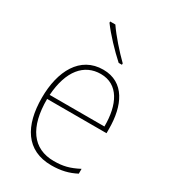

<svg xmlns="http://www.w3.org/2000/svg" viewBox="-189 -861 859 966"><g transform="rotate(30 240.5 -377.5)"><path d="M191 -765H161V-758C195 -711 255 -648 302 -606H321V-614C278 -656 223 -718 191 -765ZM253 -538C119 -538 55 -416 55 -261C55 -100 119 10 266 10C322 10 365 -1 407 -23V-51C355 -24 319 -15 266 -15C144 -15 80 -105 81 -269H426V-295C426 -427 377 -538 253 -538ZM253 -513C355 -513 401 -420 400 -293H82C92 -438 157 -513 253 -513Z"/></g></svg>

Font: Noto Sans Sinhala SemiCondensed Thin
Style: Regular
Weight: 100
Width: 4
Designer: Jelle Bosma - Monotype Design Team
Foundry: Monotype Imaging Inc.
Version: Version 2.006